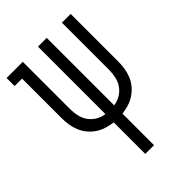

<svg xmlns="http://www.w3.org/2000/svg" viewBox="-215 -617 930 930"><g transform="rotate(-45 250.0 -152.5)"><path d="M220 215V-1Q196 -4 173.5 -11Q151 -18 131.5 -31Q112 -44 96.5 -62.5Q81 -81 72 -103Q63 -125 59.5 -148Q56 -171 56 -195V-465H5V-520H116V-195Q116 -171 121.5 -147.5Q127 -124 140.5 -105Q154 -86 175 -73.5Q196 -61 220 -58V-520H280V-58Q304 -61 325 -73.5Q346 -86 359.5 -105Q373 -124 378.5 -147.5Q384 -171 384 -195V-520H444V-195Q444 -171 440.5 -148Q437 -125 428 -103Q419 -81 403.5 -62.5Q388 -44 368.5 -31Q349 -18 326.5 -11Q304 -4 280 -1V215Z"/></g></svg>

Font: Iosevka Curly Slab Light
Style: Regular
Weight: 300
Monospace: yes
Designer: Belleve Invis
Foundry: Belleve Invis
Version: Version 22.1.2; ttfautohint (v1.8.4)